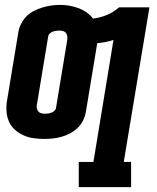

<svg xmlns="http://www.w3.org/2000/svg" viewBox="-20 -560 640 785"><path d="M302 205V102H362L444 -397Q428 -391 411 -388Q394 -385 377 -383Q377 -382 377 -381.5Q377 -381 377 -380L331 -102Q328 -84 319.5 -67Q311 -50 297.5 -37Q284 -24 267 -15Q250 -6 232.5 -1Q215 4 197 6Q179 8 161 8Q139 8 117 5Q95 2 75.5 -7Q56 -16 40.5 -30Q25 -44 16.5 -63.5Q8 -83 6.5 -105.5Q5 -128 9 -150L55 -428Q58 -446 66.5 -463Q75 -480 88.5 -493.5Q102 -507 119 -515.5Q136 -524 154 -529.5Q172 -535 190 -537.5Q208 -540 226 -540Q246 -540 265 -536.5Q284 -533 301.5 -526.5Q319 -520 334 -509.5Q349 -499 360 -484Q388 -487 416 -498.5Q444 -510 467 -530H591L486 102H516V205ZM164 -95Q170 -95 177 -96Q184 -97 190.5 -99.5Q197 -102 202.5 -107Q208 -112 209 -119L255 -397Q256 -405 255 -412.5Q254 -420 249.5 -425.5Q245 -431 237.5 -433Q230 -435 222 -435Q215 -435 208.5 -434Q202 -433 195.5 -430.5Q189 -428 183.5 -423Q178 -418 177 -411L131 -133Q129 -126 130.5 -118Q132 -110 136.5 -104.5Q141 -99 148.5 -97Q156 -95 164 -95Z"/></svg>

Font: Iosevka Curly Slab XBdExObl
Style: Regular
Weight: 800
Width: 7
Italic angle: -9°
Monospace: yes
Designer: Belleve Invis
Foundry: Belleve Invis
Version: Version 11.1.0; ttfautohint (v1.8.3)